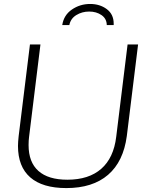

<svg xmlns="http://www.w3.org/2000/svg" viewBox="-20 -934 763 964"><path d="M292.5 -808.1Q300.3 -858.4 341.1 -886.2Q381.8 -914.1 432.6 -914.1Q481.4 -914.1 516.1 -888.2Q550.8 -862.3 550.8 -815.4V-808.1H516.1Q515.6 -840.3 489.7 -858.2Q463.9 -876 427.7 -876Q392.1 -876 363.3 -858.4Q334.5 -840.8 328.1 -808.1ZM313 10.3Q193.4 10.3 131.8 -43.5Q70.3 -97.2 70.3 -201.2Q70.3 -220.2 73.7 -251L130.4 -710.9H183.1L126 -247.1Q123.5 -228.5 123.5 -205.6Q123.5 -119.6 172.9 -75.7Q222.2 -31.7 318.4 -31.7Q425.8 -31.7 488.3 -86.4Q550.8 -141.1 563.5 -247.1L620.6 -710.9H673.3L616.7 -251Q599.6 -122.6 522.5 -56.2Q445.3 10.3 313 10.3Z"/></svg>

Font: Muli
Style: ExtraLightItalic
Weight: 200
Italic angle: -7°
Designer: Vernon Adams
Foundry: newtypography
Version: Version 2.0; ttfautohint (v1.00rc1.2-2d82) -l 8 -r 50 -G 200